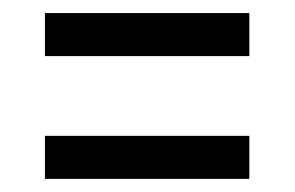

<svg xmlns="http://www.w3.org/2000/svg" viewBox="-20 -477 451 294"><path d="M48.8 -391.1V-457H361.8V-391.1ZM48.8 -203.1V-269H361.8V-203.1Z"/></svg>

Font: Fira Sans Compressed Book
Style: Regular
Weight: 350
Width: 1
Designer: Carrois Corporate & Edenspiekermann AG
Foundry: Carrois Corporate GbR & Edenspiekermann AG
Version: Version 4.203;PS 004.203;hotconv 1.0.88;makeotf.lib2.5.64775